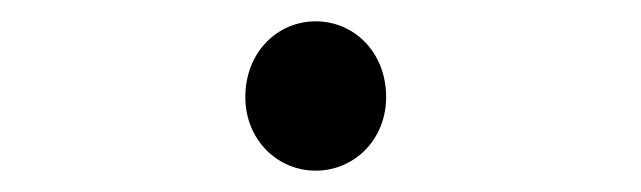

<svg xmlns="http://www.w3.org/2000/svg" viewBox="-20 -454 601 180"><path d="M276 -294C312 -294 342 -323 342 -363C342 -405 312 -434 276 -434C240 -434 210 -405 210 -363C210 -323 240 -294 276 -294Z"/></svg>

Font: Source Han Sans CN Regular
Style: Regular
Weight: 400
Designer: Ryoko NISHIZUKA (kana & ideographs); Paul D. Hunt (Latin, Greek & Cyrillic); Wenlong ZHANG (bopomofo); Sandoll Communica
Foundry: Adobe Systems Incorporated
Version: Version 1.004;PS 1.004;hotconv 1.0.82;makeotf.lib2.5.63406